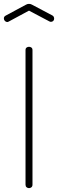

<svg xmlns="http://www.w3.org/2000/svg" viewBox="-49 -973 300 993"><path d="M83 -714Q83 -723 88.5 -727Q94 -731 101 -731Q108 -731 113.5 -727Q119 -723 119 -714V-18Q119 -9 113.5 -4.5Q108 0 101 0Q94 0 88.5 -4.5Q83 -9 83 -18ZM-3 -862Q-5 -861 -7 -860Q-9 -859 -11 -859Q-18 -859 -23.5 -864.5Q-29 -870 -29 -878Q-29 -887 -20 -892L84 -948Q92 -953 101 -953Q110 -953 118 -948L222 -893Q231 -888 231 -876Q231 -869 226 -864.5Q221 -860 214 -860Q212 -860 209.5 -861Q207 -862 205 -863L101 -918Z"/></svg>

Font: AkaAcidDosis
Style: ExtraLight
Weight: 250
Designer: Edgar Tolentino, Pablo Impallari, Igino Marini, Aka-Acid
Foundry: Edgar Tolentino, Pablo Impallari, Igino Marini, Aka-Acid
Version: Version 1.007